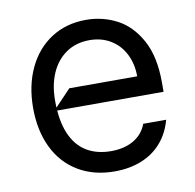

<svg xmlns="http://www.w3.org/2000/svg" viewBox="-68 -622 713 702"><g transform="rotate(-10 289.0 -271.0)"><path d="M303.3 11.4Q225.5 11.4 167.8 -23.4Q110.1 -58.2 79.5 -121.6Q49 -185 49 -268.5Q49 -351.6 79.5 -416.2Q110.1 -480.8 165.8 -516.7Q221.6 -552.6 294.7 -552.6Q356.2 -552.6 408.9 -525.2Q461.6 -497.9 495.4 -436.8Q529.1 -375.7 529.1 -279.8V-244.3H122.9L191.8 -316.8H443.9Q443.9 -362.9 425.4 -399.5Q407 -436.1 373 -456.7Q339.1 -477.3 294.7 -477.3Q244.7 -477.3 207.9 -452.1Q171.2 -426.8 151.8 -382.3Q132.5 -337.7 132.8 -279.8Q132.8 -206.7 153.4 -158.4Q174 -110.1 212.2 -87Q250.4 -63.9 303.3 -63.9Q352.6 -63.9 387.3 -84.3Q421.9 -104.8 435.4 -142H520.6Q507.5 -93.4 477.5 -58.8Q447.4 -24.1 402.9 -6.4Q358.3 11.4 303.3 11.4Z"/></g></svg>

Font: Riot Sans
Style: Regular
Weight: 400
Designer: Rasmus Andersson
Foundry: rsms
Version: Version 3.005